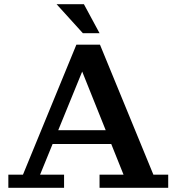

<svg xmlns="http://www.w3.org/2000/svg" viewBox="-20 -900 846 920"><path d="M20 0V-63H90L346 -686H459L715 -63H786V0H457V-63H572L353 -609H395L172 -63H287V0ZM209 -210V-276H540V-210ZM377 -741 251 -880H382L457 -741Z"/></svg>

Font: Montagu Slab 120pt Medium
Style: Regular
Weight: 500
Designer: Florian Karsten
Foundry: Florian Karsten
Version: Version 1.000